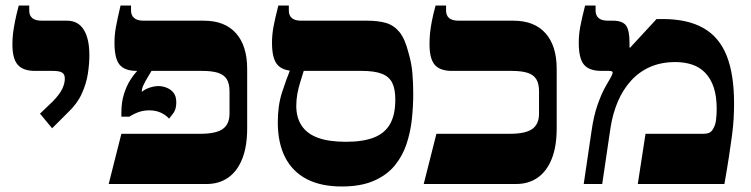

<svg xmlns="http://www.w3.org/2000/svg" viewBox="-20 -667 2722 696"><path d="M169 -202 125 -255 172 -300Q197 -326 206 -345.5Q215 -365 215 -382Q215 -398 205 -404Q195 -410 172 -410H107Q64 -410 44.5 -432Q25 -454 25 -506Q25 -529 27.5 -548Q30 -567 34.5 -590Q39 -613 48 -647H86V-628Q86 -611 97 -601.5Q108 -592 132 -592H223Q263 -592 283.5 -559.5Q304 -527 304 -466Q304 -436 298.5 -400Q293 -364 276.5 -327.5Q260 -291 226 -259Z M374 0 420 -182H706Q763 -182 787.5 -199.5Q812 -217 812 -255V-336Q812 -364 802 -380Q792 -396 770.5 -403Q749 -410 712 -410H476Q432 -410 413.5 -432.5Q395 -455 395 -512Q395 -540 400 -568Q405 -596 417 -647H455V-629Q455 -611 466.5 -601.5Q478 -592 500 -592H719Q795 -592 835.5 -546.5Q876 -501 876 -417V-202Q876 -136 858 -91Q840 -46 807 -23Q774 0 729 0ZM593 -237Q580 -251 562 -259Q544 -267 521 -267Q501 -267 483.5 -261Q466 -255 449 -244H420V-258Q420 -297 429.5 -326.5Q439 -356 452 -376.5Q465 -397 476 -408V-432H531V-413Q524 -401 515.5 -387Q507 -373 500.5 -359.5Q494 -346 494 -336V-334Q506 -344 523 -349.5Q540 -355 555 -355Q568 -355 583 -349.5Q598 -344 608.5 -331.5Q619 -319 619 -296Q619 -271 608.5 -257Q598 -243 593 -237Z M1219 9Q1143 9 1091.5 -18Q1040 -45 1013.5 -97Q987 -149 987 -224Q987 -285 1002.5 -332.5Q1018 -380 1030 -409V-448H1081V-410Q1075 -390 1068.5 -369.5Q1062 -349 1058 -327.5Q1054 -306 1054 -283Q1054 -241 1073.5 -211.5Q1093 -182 1132.5 -167.5Q1172 -153 1234 -153Q1296 -153 1335.5 -168.5Q1375 -184 1394 -217.5Q1413 -251 1413 -306Q1413 -344 1402 -366.5Q1391 -389 1364.5 -399.5Q1338 -410 1291 -410H1048Q1005 -410 985.5 -432.5Q966 -455 966 -512Q966 -540 971 -568Q976 -596 989 -647H1027V-628Q1027 -611 1038 -601.5Q1049 -592 1072 -592H1312Q1350 -592 1378.5 -584Q1407 -576 1427.5 -551.5Q1448 -527 1461 -475Q1472 -438 1475 -401Q1478 -364 1478 -327Q1478 -282 1473 -235Q1468 -188 1453.5 -144.5Q1439 -101 1410.5 -66.5Q1382 -32 1335 -11.5Q1288 9 1219 9Z M1516 0 1562 -182H1828Q1885 -182 1909.5 -199.5Q1934 -217 1934 -255V-336Q1934 -364 1924 -380Q1914 -396 1892.5 -403Q1871 -410 1834 -410H1618Q1575 -410 1556 -432Q1537 -454 1537 -506Q1537 -529 1539 -548Q1541 -567 1545.5 -590.5Q1550 -614 1559 -647H1597V-629Q1597 -611 1608 -601.5Q1619 -592 1643 -592H1841Q1917 -592 1957.5 -546.5Q1998 -501 1998 -417V-202Q1998 -136 1980 -91Q1962 -46 1929 -23Q1896 0 1851 0Z M2096 0 2124 -190Q2132 -247 2146.5 -288Q2161 -329 2175.5 -354Q2190 -379 2195 -388Q2198 -394 2199.5 -398Q2201 -402 2201 -404Q2201 -410 2187 -410H2160Q2116 -410 2097 -432.5Q2078 -455 2078 -512Q2078 -540 2083 -568Q2088 -596 2101 -647H2139V-629Q2139 -611 2150 -601.5Q2161 -592 2185 -592H2202Q2236 -592 2249 -575Q2262 -558 2262 -512V-495L2264 -494L2360 -598H2382Q2472 -598 2529.5 -565.5Q2587 -533 2614 -465.5Q2641 -398 2641 -292Q2641 -266 2639.5 -238Q2638 -210 2633.5 -176Q2629 -142 2622.5 -99.5Q2616 -57 2606 0H2292L2320 -182H2529Q2543 -182 2551.5 -186Q2560 -190 2565 -200Q2573 -212 2575.5 -231.5Q2578 -251 2578 -272Q2578 -319 2567 -351Q2556 -383 2536 -403.5Q2516 -424 2488.5 -433Q2461 -442 2428 -442Q2377 -442 2337 -424.5Q2297 -407 2267.5 -374.5Q2238 -342 2219.5 -298.5Q2201 -255 2193 -203L2163 0Z"/></svg>

Font: Noto Serif Hebrew ExtraBold
Style: Regular
Weight: 800
Version: Version 2.003